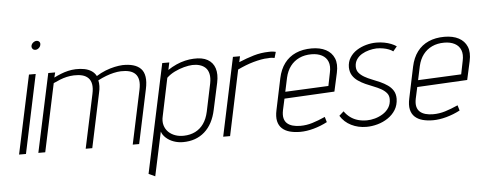

<svg xmlns="http://www.w3.org/2000/svg" viewBox="-56 -858 3060 1220"><g transform="rotate(-5 1473.5 -248.5)"><path d="M38 0H82L188 -501H145ZM211 -710Q200 -710 190 -702Q180 -694 177 -682Q175 -671 181.5 -662.5Q188 -654 200 -654Q211 -654 221 -662.5Q231 -671 233 -682Q236 -694 229.5 -702Q223 -710 211 -710Z M836 -343 763 0H804L877 -344Q887 -390 882 -422.5Q877 -455 858.5 -474Q840 -493 810.5 -501.5Q781 -510 742 -509Q720 -508 691.5 -502Q663 -496 632.5 -484Q602 -472 574 -454Q563 -475 543.5 -487.5Q524 -500 498.5 -505Q473 -510 443 -509Q418 -508 394.5 -502.5Q371 -497 348.5 -488Q326 -479 304 -468L312 -500H268L161 0H205L297 -433Q320 -444 340.5 -452Q361 -460 382.5 -465Q404 -470 429 -471Q459 -472 482 -466Q505 -460 520 -445Q535 -430 539.5 -405Q544 -380 536 -343L463 0H505L578 -344Q584 -369 584.5 -389Q585 -409 581 -426Q608 -440 633 -449.5Q658 -459 682 -464.5Q706 -470 728 -471Q758 -472 781.5 -466Q805 -460 820 -445Q835 -430 839.5 -405Q844 -380 836 -343Z M1295 -176 1332 -346Q1343 -399 1331 -436.5Q1319 -474 1285 -493.5Q1251 -513 1195 -510Q1169 -509 1141 -502.5Q1113 -496 1085 -483.5Q1057 -471 1030 -453L1040 -500H995L847 194L888 213L948 -67Q955 -45 975.5 -26.5Q996 -8 1024 2Q1052 12 1083 12Q1166 12 1221 -36.5Q1276 -85 1295 -176ZM1287 -344 1250 -168Q1240 -122 1218.5 -91.5Q1197 -61 1165 -45Q1133 -29 1093 -28Q1063 -27 1037.5 -36Q1012 -45 994 -62.5Q976 -80 968.5 -106Q961 -132 969 -165L1019 -404Q1041 -425 1070.5 -439.5Q1100 -454 1130.5 -462Q1161 -470 1184 -471Q1209 -472 1231 -465.5Q1253 -459 1268 -444.5Q1283 -430 1288.5 -405Q1294 -380 1287 -344Z M1709 -470 1720 -508Q1717 -509 1704.5 -511Q1692 -513 1675 -512Q1625 -511 1579 -497.5Q1533 -484 1483 -463L1491 -500H1446L1340 0H1384L1472 -417Q1497 -429 1522.5 -439Q1548 -449 1573 -456Q1598 -463 1622 -467.5Q1646 -472 1666 -472Q1681 -474 1693.5 -472.5Q1706 -471 1709 -470Z M1733 -134 1749 -207 2069 -224 2095 -342Q2107 -397 2091.5 -434Q2076 -471 2039 -490.5Q2002 -510 1948 -510Q1891 -510 1847 -490.5Q1803 -471 1774.5 -433Q1746 -395 1734 -339L1692 -139Q1683 -98 1689.5 -69Q1696 -40 1715.5 -22Q1735 -4 1764.5 4Q1794 12 1831 12Q1871 12 1916.5 -0.5Q1962 -13 2004 -35L1994 -69Q1949 -49 1911.5 -37.5Q1874 -26 1835 -26Q1808 -26 1786.5 -32Q1765 -38 1751 -50.5Q1737 -63 1732 -83.5Q1727 -104 1733 -134ZM2051 -347 2034 -263 1758 -250 1777 -339Q1787 -382 1809.5 -411.5Q1832 -441 1866 -457Q1900 -473 1944 -473Q1983 -473 2010.5 -458.5Q2038 -444 2049 -416Q2060 -388 2051 -347Z M2464 -446 2489 -476Q2475 -486 2455 -494Q2435 -502 2411 -506.5Q2387 -511 2361 -511Q2329 -511 2296 -502Q2263 -493 2235.5 -475.5Q2208 -458 2191 -431Q2174 -404 2174 -369Q2175 -339 2188 -318Q2201 -297 2222.5 -282Q2244 -267 2269.5 -255.5Q2295 -244 2320 -234.5Q2345 -225 2366.5 -213Q2388 -201 2401.5 -185Q2415 -169 2415 -146Q2415 -115 2400.5 -92Q2386 -69 2362 -54Q2338 -39 2311 -31.5Q2284 -24 2259 -24Q2228 -24 2202 -31.5Q2176 -39 2154.5 -54.5Q2133 -70 2116 -94L2087 -68Q2112 -27 2156 -5Q2200 17 2253 17Q2288 17 2324 7Q2360 -3 2390.5 -23.5Q2421 -44 2439.5 -74Q2458 -104 2459 -144Q2459 -175 2446 -196Q2433 -217 2411.5 -232Q2390 -247 2364.5 -258.5Q2339 -270 2313 -280Q2287 -290 2265.5 -302.5Q2244 -315 2231 -331Q2218 -347 2218 -370Q2218 -396 2231 -415.5Q2244 -435 2265 -447.5Q2286 -460 2311 -466.5Q2336 -473 2359 -474Q2381 -474 2401 -470.5Q2421 -467 2437.5 -460.5Q2454 -454 2464 -446Z M2580 -134 2596 -207 2916 -224 2942 -342Q2954 -397 2938.5 -434Q2923 -471 2886 -490.5Q2849 -510 2795 -510Q2738 -510 2694 -490.5Q2650 -471 2621.5 -433Q2593 -395 2581 -339L2539 -139Q2530 -98 2536.5 -69Q2543 -40 2562.5 -22Q2582 -4 2611.5 4Q2641 12 2678 12Q2718 12 2763.5 -0.5Q2809 -13 2851 -35L2841 -69Q2796 -49 2758.5 -37.5Q2721 -26 2682 -26Q2655 -26 2633.5 -32Q2612 -38 2598 -50.5Q2584 -63 2579 -83.5Q2574 -104 2580 -134ZM2898 -347 2881 -263 2605 -250 2624 -339Q2634 -382 2656.5 -411.5Q2679 -441 2713 -457Q2747 -473 2791 -473Q2830 -473 2857.5 -458.5Q2885 -444 2896 -416Q2907 -388 2898 -347Z"/></g></svg>

Font: Advent Pro Light
Style: Italic
Weight: 300
Italic angle: -12°
Version: Version 3.000